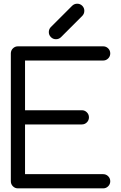

<svg xmlns="http://www.w3.org/2000/svg" viewBox="-20 -1036 665 1056"><path d="M78.6 -781.2H547.4Q563.5 -781.2 575 -769.8Q586.4 -758.3 586.4 -742.2Q586.4 -726.1 575 -714.6Q563.5 -703.1 547.4 -703.1H117.7V-429.7H430.2Q446.3 -429.7 457.8 -418.2Q469.2 -406.7 469.2 -390.6Q469.2 -374.5 457.8 -363Q446.3 -351.6 430.2 -351.6H117.7V-78.1H547.4Q563.5 -78.1 575 -66.7Q586.4 -55.2 586.4 -39.1Q586.4 -22.9 575 -11.5Q563.5 0 547.4 0H78.6Q62.5 0 51 -11.5Q39.6 -22.9 39.6 -39.1V-742.2Q39.6 -758.3 51 -769.8Q62.5 -781.2 78.6 -781.2ZM433.1 -949.2 314.5 -830.6Q303.2 -820.3 287.6 -820.3Q271.5 -820.3 260 -831.8Q248.5 -843.3 248.5 -859.4Q248.5 -874.5 258.3 -885.7L377 -1004.4Q388.7 -1015.6 404.8 -1015.6Q420.9 -1015.6 432.4 -1004.2Q443.8 -992.7 443.8 -976.6Q443.8 -960.9 433.1 -949.2Z"/></svg>

Font: Comfortaa
Style: Regular
Weight: 400
Designer: Johan Aakerlund - aajohan
Foundry: Johan Aakerlund
Version: Version 2.004 2013